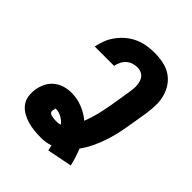

<svg xmlns="http://www.w3.org/2000/svg" viewBox="-213 -871 1026 1026"><g transform="rotate(45 300.0 -357.5)"><path d="M325 28Q323 21 322 14Q321 7 319 1V-1Q319 -2 318.5 -2Q318 -2 318 -3Q301 3 284 5.5Q267 8 251 8Q224 8 198 5.5Q172 3 148 -4Q124 -11 102 -23.5Q80 -36 65 -55.5Q50 -75 46 -100.5Q42 -126 46 -153Q50 -178 62 -203Q74 -228 95.5 -245.5Q117 -263 143 -270.5Q169 -278 195 -278Q239 -278 278.5 -262Q318 -246 349 -220Q365 -261 375 -303Q385 -345 392 -387L411 -504Q413 -517 414 -531Q415 -545 413.5 -558Q412 -571 407.5 -583.5Q403 -596 394.5 -605Q386 -614 373.5 -618.5Q361 -623 348 -623Q331 -623 314.5 -617.5Q298 -612 285 -600Q272 -588 264.5 -572Q257 -556 254 -540H108Q113 -568 124 -595.5Q135 -623 153 -647Q171 -671 194.5 -690.5Q218 -710 245.5 -722Q273 -734 301.5 -738.5Q330 -743 358 -743Q391 -743 423.5 -736.5Q456 -730 482 -713.5Q508 -697 526 -671Q544 -645 552.5 -614.5Q561 -584 560.5 -551Q560 -518 555 -484L536 -368Q530 -333 522 -298Q514 -263 502 -228.5Q490 -194 474 -160.5Q458 -127 436 -96Q446 -73 453.5 -49Q461 -25 467 0ZM251 -112Q257 -112 263 -113Q269 -114 275 -117Q261 -135 240 -146.5Q219 -158 195 -158H194L190 -137Q189 -131 192.5 -126Q196 -121 201.5 -118.5Q207 -116 213.5 -115Q220 -114 226 -113Q232 -112 238.5 -112Q245 -112 251 -112Z"/></g></svg>

Font: Iosevka Heavy Extended Oblique
Style: Regular
Weight: 900
Width: 7
Italic angle: -9°
Monospace: yes
Designer: Belleve Invis
Foundry: Belleve Invis
Version: Version 32.5.0; ttfautohint (v1.8.4)